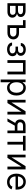

<svg xmlns="http://www.w3.org/2000/svg" viewBox="2468 -3060 797 5772"><g transform="rotate(90 2866.0 -174.5)"><path d="M76.7 0V-545.5H299.7Q387.8 -545.5 439.6 -505.7Q491.5 -465.9 491.5 -400.6Q491.5 -350.9 462 -323.7Q432.5 -296.5 386.4 -286.9Q416.5 -282.7 445.1 -265.6Q473.7 -248.6 492.5 -218.9Q511.4 -189.3 511.4 -146.3Q511.4 -83.5 464.1 -41.7Q416.9 0 333.8 0ZM156.2 -76.7H333.8Q377.1 -76.7 401.6 -97.3Q426.1 -117.9 426.1 -153.4Q426.1 -195.7 401.6 -220Q377.1 -244.3 333.8 -244.3H156.2ZM156.2 -316.8H299.7Q350.1 -316.8 378.9 -337.5Q407.7 -358.3 407.7 -394.9Q407.7 -429.3 378.9 -449Q350.1 -468.8 299.7 -468.8H156.2Z M822.4 -348H967.3Q1063.2 -348 1114 -299.4Q1164.8 -250.7 1164.8 -176.1Q1164.8 -127.1 1142 -87.2Q1119.3 -47.2 1075.3 -23.6Q1031.2 0 967.3 0H738.6V-467.3H586.6V-545.5H822.4ZM822.4 -269.9V-78.1H967.3Q1017 -78.1 1049 -104.4Q1081 -130.7 1081 -171.9Q1081 -215.2 1049 -242.5Q1017 -269.9 967.3 -269.9Z M1259.9 -139.2H1349.4Q1352.3 -102.3 1383 -83.1Q1413.7 -63.9 1463.1 -63.9Q1513.5 -63.9 1549.4 -84.7Q1585.2 -105.5 1585.2 -152Q1585.2 -192.8 1555.6 -217.9Q1525.9 -242.9 1475.9 -242.9H1382.1V-318.2H1475.9Q1525.9 -318.2 1549.9 -340.9Q1573.9 -363.6 1573.9 -397.7Q1573.9 -434.3 1547.9 -456.5Q1522 -478.7 1474.4 -478.7Q1426.5 -478.7 1394.5 -457.2Q1362.6 -435.7 1360.8 -402H1272.7Q1274.1 -446 1299.7 -479.9Q1325.3 -513.8 1369.3 -533.2Q1413.4 -552.6 1470.2 -552.6Q1527.7 -552.6 1570.1 -532.5Q1612.6 -512.4 1635.8 -478.2Q1659.1 -443.9 1659.1 -400.6Q1659.1 -354.4 1633.2 -326Q1607.2 -297.6 1568.2 -285.5V-279.8Q1614.3 -276.6 1642.4 -239.9Q1670.5 -203.1 1670.5 -152Q1670.5 -102.3 1643.8 -65.5Q1617.2 -28.8 1570.7 -8.7Q1524.1 11.4 1464.5 11.4Q1406.6 11.4 1360.8 -7.6Q1315 -26.6 1288.2 -60.5Q1261.4 -94.5 1259.9 -139.2Z M1788.4 0V-545.5H2217.3V0H2133.5V-467.3H1872.2V0Z M2370.7 204.5V-545.5H2451.7V-458.8H2461.6Q2470.9 -473 2487.4 -495.2Q2503.9 -517.4 2535 -535Q2566.1 -552.6 2619.3 -552.6Q2688.2 -552.6 2740.8 -518.1Q2793.3 -483.7 2822.8 -420.5Q2852.3 -357.2 2852.3 -271.3Q2852.3 -184.7 2822.8 -121.3Q2793.3 -57.9 2741.1 -23.3Q2688.9 11.4 2620.7 11.4Q2568.2 11.4 2536.6 -6.2Q2505 -23.8 2487.9 -46.3Q2470.9 -68.9 2461.6 -83.8H2454.5V204.5ZM2453.1 -272.7Q2453.1 -180 2493.4 -122Q2533.7 -63.9 2609.4 -63.9Q2661.9 -63.9 2697.3 -91.8Q2732.6 -119.7 2750.5 -167.1Q2768.5 -214.5 2768.5 -272.7Q2768.5 -330.3 2750.9 -376.6Q2733.3 -422.9 2698 -450.1Q2662.6 -477.3 2609.4 -477.3Q2532.7 -477.3 2492.9 -420.8Q2453.1 -364.3 2453.1 -272.7Z M3063.9 -123.6 3326.7 -545.5H3423.3V0H3339.5V-421.9L3078.1 0H2980.1V-545.5H3063.9Z M3904.8 0V-221.6H3758.5L3632.1 0H3541.2L3674.4 -233Q3625 -249.6 3598 -288.5Q3571 -327.4 3571 -383.5Q3571 -458.8 3621.4 -502.1Q3671.9 -545.5 3759.9 -545.5H3984.4V0ZM3904.8 -299.7V-468.8H3759.9Q3710.9 -468.8 3682.9 -446Q3654.8 -423.3 3654.8 -383.5Q3654.8 -344.5 3680.2 -322.1Q3705.6 -299.7 3750 -299.7Z M4063.9 -467.3V-545.5H4507.1V-467.3H4328.1V0H4244.3V-467.3Z M4713.1 -123.6 4975.9 -545.5H5072.4V0H4988.6V-421.9L4727.3 0H4629.3V-545.5H4713.1Z M5454.5 11.4Q5375.7 11.4 5318.7 -23.6Q5261.7 -58.6 5231 -121.6Q5200.3 -184.7 5200.3 -268.5Q5200.3 -352.3 5231 -416.4Q5261.7 -480.5 5316.9 -516.5Q5372.2 -552.6 5446 -552.6Q5488.6 -552.6 5530.2 -538.4Q5571.7 -524.1 5605.8 -492.4Q5639.9 -460.6 5660.2 -408.4Q5680.4 -356.2 5680.4 -279.8V-244.3H5284.4Q5287.3 -157 5334 -110.4Q5380.7 -63.9 5454.5 -63.9Q5503.9 -63.9 5539.4 -85.2Q5574.9 -106.5 5590.9 -149.1L5671.9 -126.4Q5652.7 -64.6 5595.2 -26.6Q5537.6 11.4 5454.5 11.4ZM5284.4 -316.8H5595.2Q5595.2 -386 5554.7 -431.6Q5514.2 -477.3 5446 -477.3Q5398.1 -477.3 5362.9 -454.9Q5327.8 -432.5 5307.5 -395.8Q5287.3 -359 5284.4 -316.8Z"/></g></svg>

Font: Inter UI
Style: Regular
Weight: 400
Designer: Rasmus Andersson
Foundry: rsms
Version: 3.2;8d6f07862